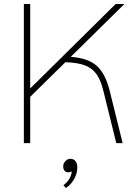

<svg xmlns="http://www.w3.org/2000/svg" viewBox="-20 -720 684 966"><path d="M532 -263 597 0H565L500 -263Q487 -317 465.5 -347Q444 -377 407.5 -391Q371 -405 309 -407L132 -233V0H100V-700H132V-275L562 -700H606L336 -434Q422 -428 466 -389.5Q510 -351 532 -263ZM369 121Q369 152 353.5 180Q338 208 312 226L299 212Q318 198 329 179.5Q340 161 341 142Q335 147 323 147Q312 147 305 139Q298 131 298 118Q298 102 309 90.5Q320 79 334 79Q350 79 359.5 90.5Q369 102 369 121Z"/></svg>

Font: KoHo ExtraLight
Style: Regular
Weight: 275
Version: Version 1.000; ttfautohint (v1.6)